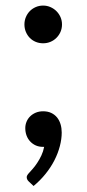

<svg xmlns="http://www.w3.org/2000/svg" viewBox="-20 -514 304 672"><path d="M130 0Q116.5 0 105.2 -5Q94 -10 85.8 -18.8Q77.5 -27.5 73 -39.5Q68.5 -51.5 68.5 -65.5Q68.5 -77.5 73 -88.2Q77.5 -99 85.8 -107Q94 -115 105.5 -119.8Q117 -124.5 131 -124.5Q147 -124.5 159.2 -118.8Q171.5 -113 179.8 -102.8Q188 -92.5 192 -79Q196 -65.5 196 -50Q196 -27.5 189.5 -2.5Q183 22.5 170.5 47Q158 71.5 139.5 94.5Q121 117.5 97.5 137L81 121.5Q73.5 114.5 73.5 106Q73.5 102.5 75.8 98.8Q78 95 81.5 91.5Q86.5 86 94.5 77Q102.5 68 110.2 56.2Q118 44.5 124.8 30.2Q131.5 16 134.5 0ZM65.5 -428.5Q65.5 -442 70.5 -454Q75.5 -466 84.2 -475Q93 -484 105 -489.2Q117 -494.5 131 -494.5Q144.5 -494.5 156.5 -489.2Q168.5 -484 177.5 -475Q186.5 -466 191.8 -454Q197 -442 197 -428.5Q197 -414.5 191.8 -402.5Q186.5 -390.5 177.5 -381.5Q168.5 -372.5 156.5 -367.5Q144.5 -362.5 131 -362.5Q117 -362.5 105 -367.5Q93 -372.5 84.2 -381.5Q75.5 -390.5 70.5 -402.5Q65.5 -414.5 65.5 -428.5Z"/></svg>

Font: TypoPRO Lato
Style: Regular
Weight: 500
Designer: Lukasz Dziedzic with Adam Twardoch and Botio Nikoltchev
Foundry: tyPoland Lukasz Dziedzic
Version: Version 2.010; 2014-09-01; http://www.latofonts.com/